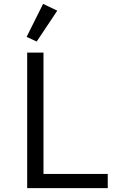

<svg xmlns="http://www.w3.org/2000/svg" viewBox="-20 -969 640 989"><path d="M120 0V-698H204V-73H535V0ZM169 -755 117 -779 202 -949 275 -914Z"/></svg>

Font: iA Writer Quattro V
Style: Regular
Weight: 400
Designer: Mike Abbink, Paul van der Laan, Pieter van Rosmalen, Oliver Reichenstein
Foundry: Information Architects Inc.
Version: Version 2.000